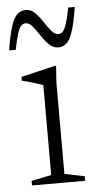

<svg xmlns="http://www.w3.org/2000/svg" viewBox="-62 -707 370 739"><g transform="rotate(-5 123.5 -337.5)"><path d="M164 -450.5 159.5 -388V-33.5L237 -17.5V0H31.5V-17.5L108.5 -33.5V-380.5Q103 -383 89.5 -387.5Q76 -392 59.5 -396.8Q43 -401.5 27.5 -405V-419.5L156.5 -450.5ZM255 -670Q246 -610 235.2 -577.5Q224.5 -545 211 -532.8Q197.5 -520.5 179 -520.5Q159 -520.5 143.2 -536Q127.5 -551.5 114 -572.2Q100.5 -593 87.8 -608.5Q75 -624 61 -624Q51 -624 43.5 -616Q36 -608 29.2 -586.5Q22.5 -565 14.5 -525.5H-11Q-1.5 -586 9.2 -618.2Q20 -650.5 34 -662.8Q48 -675 66.5 -675Q86 -675 101.5 -659.5Q117 -644 130.5 -623.2Q144 -602.5 156.8 -587Q169.5 -571.5 183.5 -571.5Q193.5 -571.5 201 -579.5Q208.5 -587.5 215.5 -609Q222.5 -630.5 230 -670Z"/></g></svg>

Font: Newsreader 16pt 16pt Light
Style: Regular
Weight: 300
Version: Version 1.003